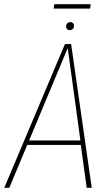

<svg xmlns="http://www.w3.org/2000/svg" viewBox="-29 -890 519 910"><path d="M400.9 -870.1 397.9 -849.1H225.1L228 -870.1ZM284.2 -764.2Q284.2 -773.4 289.8 -779.3Q295.4 -785.2 305.2 -785.2Q312.5 -785.2 317.1 -780.3Q321.8 -775.4 321.8 -768.1Q321.8 -759.3 316.2 -753.2Q310.5 -747.1 300.8 -747.1Q293.5 -747.1 288.8 -752.2Q284.2 -757.3 284.2 -764.2ZM381.8 0 354 -203.1H100.1L15.1 0H-8.8L278.8 -681.2H308.1L405.8 0ZM108.9 -224.1H352.1L292 -662.1Z"/></svg>

Font: Fira Sans Compressed Thin
Style: Italic
Weight: 100
Width: 3
Italic angle: -8°
Designer: Carrois Corporate & Edenspiekermann AG
Foundry: Carrois Corporate GbR & Edenspiekermann AG
Version: Version 4.203;PS 004.203;hotconv 1.0.88;makeotf.lib2.5.64775